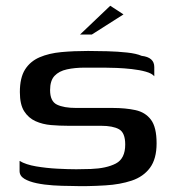

<svg xmlns="http://www.w3.org/2000/svg" viewBox="-20 -641 608 667"><path d="M48 -82Q70 -69 105.5 -63Q141 -57 179 -55Q217 -53 245 -53Q256 -53 270.5 -53.5Q285 -54 296 -54Q350 -56 382.5 -73Q415 -90 415 -139Q415 -180 393.5 -192Q372 -204 331 -204H217Q187 -204 157.5 -206.5Q128 -209 103.5 -220Q79 -231 64 -254.5Q49 -278 49 -321Q49 -371 67 -399.5Q85 -428 117.5 -442Q150 -456 193 -460Q236 -464 286 -464Q316 -464 352.5 -463Q389 -462 421.5 -458.5Q454 -455 472 -447Q516 -442 516 -408V-376Q508 -386 486.5 -392Q465 -398 438 -401Q411 -404 385.5 -405Q360 -406 342 -406H274Q240 -406 212.5 -400Q185 -394 169.5 -377.5Q154 -361 154 -328Q154 -289 178 -277.5Q202 -266 244 -266H371Q416 -266 450.5 -258.5Q485 -251 504.5 -225Q524 -199 524 -143Q524 -89 501 -58Q478 -27 437.5 -13.5Q397 0 346 3Q314 5 285 5.5Q256 6 225 5Q196 5 165 3Q134 1 107.5 -4.5Q81 -10 64.5 -20Q48 -30 48 -47ZM258 -521 363 -621 409 -591 299 -521Z"/></svg>

Font: Genos Medium
Style: Regular
Weight: 500
Designer: Robert E. Leuschke
Foundry: Robert E. Leuschke
Version: Version 1.010; ttfautohint (v1.8.3)